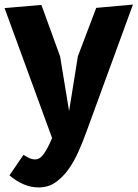

<svg xmlns="http://www.w3.org/2000/svg" viewBox="-28 -582 603 842"><path d="M235.5 -335 275 -95 313.5 -335 394 -547.5 555 -562 351 -4Q336 37.5 317 80.8Q298 124 273 159.5Q248 195 215.8 217.5Q183.5 240 141.5 240Q108 240 75.2 226Q42.5 212 13.5 187L75 97Q86.5 104.5 99.5 110.8Q112.5 117 126 117Q147.5 117 164.8 92Q182 67 200.5 23.5L-8 -546.5L153.5 -560.5Z"/></svg>

Font: B612
Style: Bold
Weight: 700
Designer: Nicolas Chauveau, Thomas Paillot, Jonathan Favre-Lamarine, Jean-Luc Vinot
Foundry: AIRBUS
Version: Version 1.008